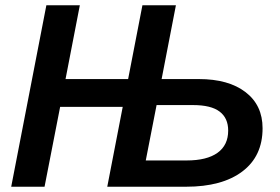

<svg xmlns="http://www.w3.org/2000/svg" viewBox="-20 -708 1062 728"><path d="M386.7 0 445.3 -302.7H208L148.9 0H22.5L155.8 -688H282.7L228.5 -408.2H465.8L520 -688H647L592.8 -408.2H733.9Q846.7 -408.2 911.1 -358.6Q975.6 -309.1 975.6 -221.7Q975.6 -115.7 898.9 -57.9Q822.3 0 685.5 0ZM532.7 -99.6H687.5Q764.6 -99.6 804.9 -128.7Q845.2 -157.7 845.2 -212.9Q845.2 -260.3 812.7 -284.9Q780.3 -309.6 711.9 -309.6H573.7Z"/></svg>

Font: Arimo SemiBold
Style: Italic
Weight: 600
Italic angle: -12°
Version: Version 1.33